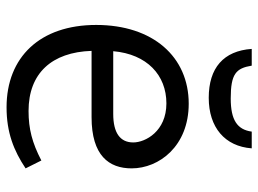

<svg xmlns="http://www.w3.org/2000/svg" viewBox="-121 -656 787 585"><g transform="rotate(90 272.5 -363.5)"><path d="M307 10C384 10 439 -12 493 -48L469 -96C415 -68 373 -57 318 -57C203 -57 139 -128 135 -249H337C454 -249 493 -302 493 -371C493 -455 425 -545 296 -545C153 -545 56 -436 56 -263C56 -92 154 10 307 10ZM136 -315C145 -418 209 -477 295 -477C380 -477 414 -413 414 -376C414 -336 385 -315 327 -315ZM278 -606C368 -606 426 -655 432 -737H381C375 -693 346 -673 280 -673C205 -673 188 -689 180 -737H129C135 -651 187 -606 278 -606Z"/></g></svg>

Font: Frost Regular
Style: Regular
Weight: 400
Designer: Lee Frost
Foundry: Lee Frost for Ice Communication Norge AS
Version: Version 2.011;hotconv 1.0.107;makeotfexe 2.5.65593